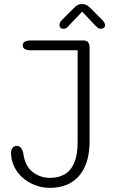

<svg xmlns="http://www.w3.org/2000/svg" viewBox="-20 -672 659 930"><path d="M90 -452.5Q90 -463.5 99.5 -469.8Q109 -476 129.5 -476H385Q414 -476 414 -440.5V11Q414 69.5 400 112.2Q386 155 360.2 183Q334.5 211 299.5 224.5Q264.5 238 222 238Q184.5 238 150.2 225Q116 212 89.8 188.8Q63.5 165.5 48.5 134.5Q33.5 103.5 33.5 67.5Q33.5 52 41.8 43.2Q50 34.5 61 34.5Q72.5 34.5 80.5 43Q88.5 51.5 92.5 68.5Q100 130.5 136.8 160Q173.5 189.5 223 189.5Q263.5 189.5 293.2 172.2Q323 155 339.5 116.8Q356 78.5 356 16.5V-428.5H129.5Q109 -428.5 99.5 -434.8Q90 -441 90 -452.5ZM477 -573.5Q489 -561 489 -550Q489 -542.5 483.2 -537.5Q477.5 -532.5 468 -532.5Q459.5 -532.5 453.5 -537.2Q447.5 -542 439.5 -550.5L378 -615.5L316 -550.5Q308 -541 302.2 -536.8Q296.5 -532.5 287.5 -532.5Q278.5 -532.5 273.2 -537.8Q268 -543 268 -551Q268 -562.5 278.5 -573.5L334.5 -630Q345.5 -641.5 355.2 -647Q365 -652.5 377.5 -652.5Q390.5 -652.5 400.2 -647Q410 -641.5 421 -630Z"/></svg>

Font: Sono Monospace Light
Style: Regular
Weight: 300
Version: Version 2.112